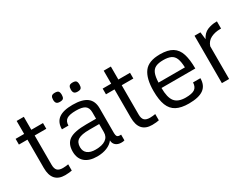

<svg xmlns="http://www.w3.org/2000/svg" viewBox="-56 -1199 2268 1732"><g transform="rotate(-30 1078.5 -333.5)"><path d="M309.6 -435.5H188.5V-130.9Q188.5 -89.4 206.3 -71.5Q224.1 -53.7 263.7 -53.7Q279.3 -53.7 293.7 -55.4Q308.1 -57.1 320.3 -59.1V5.9Q307.6 8.3 290.5 10.5Q273.4 12.7 249 12.7Q113.3 12.7 113.3 -141.1V-435.5H24.4V-495.1H113.3V-630.4H188V-495.1H309.6Z M497.1 -360.4H429.2Q429.2 -434.1 476.6 -469.2Q523.9 -504.4 622.6 -504.4Q722.7 -504.4 770.8 -467.8Q818.8 -431.2 818.8 -355V-103Q818.8 -70.3 828.6 -60.1Q838.4 -49.8 867.7 -52.2V7.3Q858.4 10.7 851.1 11.2Q843.8 11.7 833.5 11.7Q797.9 11.7 776.1 -7.3Q754.4 -26.4 754.4 -57.6Q730 -24.9 685.8 -6.8Q641.6 11.2 584 11.2Q501.5 11.2 457 -27.6Q412.6 -66.4 412.6 -137.7Q412.6 -219.7 465.1 -254.6Q517.6 -289.6 641.1 -289.6H743.7V-355.5Q743.7 -403.3 715.8 -423.6Q688 -443.8 622.6 -443.8Q554.7 -443.8 525.9 -424.6Q497.1 -405.3 497.1 -360.4ZM744.1 -148.9V-233.9H640.6Q559.6 -233.9 524.7 -212.2Q489.7 -190.4 489.7 -139.2Q489.7 -95.7 519 -72.8Q548.3 -49.8 602.1 -49.8Q670.4 -49.8 707.3 -75.2Q744.1 -100.6 744.1 -148.9ZM538.1 -678.7Q564.9 -678.7 574.5 -668Q584 -657.2 584 -630.4Q584 -606.9 575 -595.5Q565.9 -584 538.1 -584Q513.2 -584 503.2 -595.5Q493.2 -606.9 493.2 -630.4Q493.2 -654.3 502.4 -666.5Q511.7 -678.7 538.1 -678.7ZM722.7 -678.7Q749.5 -678.7 759 -668Q768.6 -657.2 768.6 -630.4Q768.6 -606.9 759.5 -595.5Q750.5 -584 722.7 -584Q697.8 -584 687.7 -595.5Q677.7 -606.9 677.7 -630.4Q677.7 -654.3 687 -666.5Q696.3 -678.7 722.7 -678.7Z M1216.3 -435.5H1095.2V-130.9Q1095.2 -89.4 1113 -71.5Q1130.9 -53.7 1170.4 -53.7Q1186 -53.7 1200.4 -55.4Q1214.8 -57.1 1227.1 -59.1V5.9Q1214.4 8.3 1197.3 10.5Q1180.2 12.7 1155.8 12.7Q1020 12.7 1020 -141.1V-435.5H931.2V-495.1H1020V-630.4H1094.7V-495.1H1216.3Z M1539.1 11.2Q1459.5 11.2 1410.6 -14.6Q1361.8 -40.5 1339.6 -97.2Q1317.4 -153.8 1317.4 -246.6Q1317.4 -376 1365 -440.4Q1412.6 -504.9 1532.2 -504.9Q1614.7 -504.9 1661.1 -475.8Q1707.5 -446.8 1726.6 -386.7Q1745.6 -326.7 1745.6 -234.4H1393.6Q1393.6 -135.3 1427.5 -92.5Q1461.4 -49.8 1541 -49.8Q1606 -49.8 1634.5 -69.1Q1663.1 -88.4 1665 -135.7H1741.7Q1741.7 -60.5 1692.1 -24.7Q1642.6 11.2 1539.1 11.2ZM1394.5 -290H1669.4Q1667.5 -349.1 1654.1 -382.8Q1640.6 -416.5 1611.3 -430.7Q1582 -444.8 1532.2 -444.8Q1482.4 -444.8 1452.9 -430.7Q1423.3 -416.5 1409.9 -382.8Q1396.5 -349.1 1394.5 -290Z M1948.7 -493.7 1958 -417Q1983.9 -469.2 2027.8 -487.1Q2071.8 -504.9 2117.7 -504.9H2127V-430.2H2116.2Q2063 -430.2 2020.5 -409.2Q1978 -388.2 1962.4 -340.8V0H1887.2V-493.7Z"/></g></svg>

Font: Metrophobic
Style: Regular
Weight: 400
Designer: Vernon Adams
Foundry: Vernon Adams
Version: Version 3.200; ttfautohint (v1.8.4.7-5d5b);gftools[0.9.23]